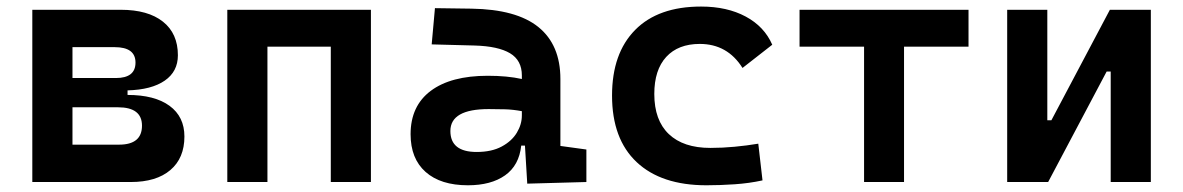

<svg xmlns="http://www.w3.org/2000/svg" viewBox="-20 -547 3556 577"><path d="M77.1 0V-517.6H342.8Q424.8 -517.6 469.7 -481.9Q514.6 -446.3 514.6 -380.9Q514.6 -332 475.1 -304.7Q435.5 -277.3 363.3 -275.4V-261.7Q444.8 -261.7 489.5 -229Q534.2 -196.3 534.2 -136.7Q534.2 -71.8 491.9 -35.9Q449.7 0 373 0ZM324.7 -405.3H197.8V-312.5H328.1Q387.2 -312.5 387.2 -358.9Q387.2 -405.3 324.7 -405.3ZM334.5 -224.6H197.8V-112.3H337.9Q406.7 -112.3 406.7 -169.4Q406.7 -224.6 334.5 -224.6Z M663.1 0V-517.6H1094.7V0H974.1V-406.7H783.7V0Z M1386.2 9.8Q1304.2 9.8 1259 -30.3Q1213.9 -70.3 1213.9 -143.6Q1213.9 -228.5 1274.4 -273.9Q1335 -319.3 1445.8 -319.3Q1504.4 -319.3 1548.3 -309.6V-320.3Q1548.3 -365.7 1512.7 -387Q1477.1 -408.2 1406.2 -410.2L1277.3 -413.6L1287.1 -522.5L1396.5 -521Q1532.2 -519 1598.1 -465.6Q1664.1 -412.1 1664.1 -309.6V-108.4L1742.2 -97.7V0L1564.5 4.9L1557.6 -109.4H1546.4Q1540 -49.8 1497.8 -20Q1455.6 9.8 1386.2 9.8ZM1412.6 -90.3Q1457.5 -90.3 1487.8 -106.7Q1518.1 -123 1533.2 -148.2Q1548.3 -173.3 1548.3 -200.2V-212.9Q1522 -217.8 1498.3 -218.5Q1474.6 -219.2 1448.7 -219.2Q1333.5 -219.2 1333.5 -153.3Q1333.5 -90.3 1412.6 -90.3Z M2103 9.8Q1967.3 9.8 1893.3 -59.8Q1819.3 -129.4 1819.3 -259.8Q1819.3 -386.7 1888.7 -457Q1958 -527.3 2086.9 -527.3Q2165 -527.3 2220.9 -497.3Q2276.9 -467.3 2300.8 -412.6L2211.4 -342.8Q2166 -415 2083 -415Q2018.1 -415 1982.2 -376Q1946.3 -336.9 1946.3 -264.6Q1946.3 -185.5 1990 -144Q2033.7 -102.5 2114.7 -102.5Q2151.4 -102.5 2187.7 -106Q2224.1 -109.4 2258.8 -115.2L2271.5 -4.9Q2231 3.9 2187.7 6.8Q2144.5 9.8 2103 9.8Z M2576.7 0V-406.7H2382.8V-517.6H2890.6V-406.7H2696.8V0Z M3006.8 0V-517.6H3127.4V-185.5H3139.6L3315.4 -517.6H3438.5V0H3317.9V-332H3305.7L3129.9 0Z"/></svg>

Font: Caskaydia Cove SemiBold
Style: Regular
Weight: 600
Monospace: yes
Designer: Aaron Bell
Foundry: Saja Typeworks
Version: Version 4.300; ttfautohint (v1.8.3)